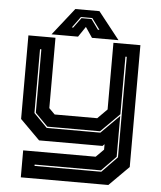

<svg xmlns="http://www.w3.org/2000/svg" viewBox="-59 -749 837 1000"><g transform="rotate(5 359.0 -249.0)"><path d="M165.5 0 62.5 -103V-540H204V-172L234.5 -141.5H457L507 -191.5V-540H648V97L545 200H87.5V59H466.5L507 18.5V-10L497 0ZM153.5 134.5H502.5L582.5 52V-473.5H575.5V-172.5L477.5 -75H202L136 -142V-473.5H129V-140L199.5 -68H480L575.5 -163.5V50L500 127.5H153.5ZM294 -698H420L532 -556H393.5L357 -610L320.5 -556H182ZM326.5 -659 284 -601H291.5L330 -653.5H382.5L420.5 -601H428.5L386 -659Z"/></g></svg>

Font: Tourney Expanded ExtraBold
Style: Regular
Weight: 800
Width: 7
Designer: Tyler Finck
Foundry: Etcetera Type Co
Version: Version 1.010; ttfautohint (v1.8.3)